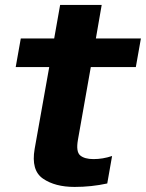

<svg xmlns="http://www.w3.org/2000/svg" viewBox="-20 -748 590 776"><path d="M281.5 7.5Q349.5 7.5 413.5 -6.5L433 -117.5Q395.5 -105 358 -105Q321.5 -105 304 -120Q286.5 -135 295 -183L347 -477H529L549.5 -592.5H367.5L391 -728H223L199 -592.5H64L43.5 -477H179L120 -146Q105 -59.5 153.8 -26Q202.5 7.5 281.5 7.5Z"/></svg>

Font: Anybody
Style: Bold Italic
Weight: 700
Italic angle: -10°
Designer: Tyler Finck
Foundry: Etcetera Type Company
Version: Version 1.113;gftools[0.9.25]